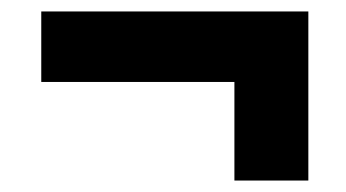

<svg xmlns="http://www.w3.org/2000/svg" viewBox="-20 -388 603 335"><path d="M52 -245V-368H518V-245ZM518 -73H389V-353H518Z"/></svg>

Font: Ysabeau Black
Style: Italic
Weight: 900
Italic angle: -12°
Version: Version 2.000;gftools[0.9.27.dev2+g8671c4b]